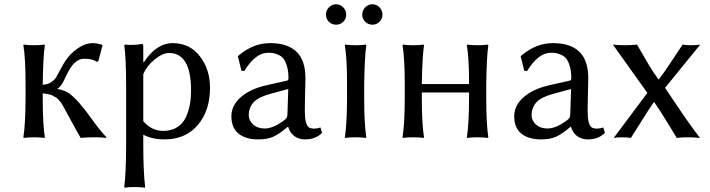

<svg xmlns="http://www.w3.org/2000/svg" viewBox="-20 -640 3308 895"><path d="M99.1 -250Q99.1 -369.1 88.9 -429.2L90.8 -432.1Q108.9 -429.2 138.9 -429.2Q168.9 -429.2 187 -432.1L189 -429.2Q181.2 -376 179.2 -250V-245.1Q202.1 -246.1 218 -256.6Q233.9 -267.1 241.5 -279.5Q249 -292 261.5 -315.9Q273.9 -339.8 283.2 -354Q306.2 -389.2 341.6 -414.1Q377 -439 413.1 -439Q430.2 -439 454.1 -432.1L458 -428.2L438 -354L430.2 -352.1Q412.1 -366.2 372.1 -366.2Q342.3 -366.2 316.9 -335Q302.7 -317.9 283.4 -275.9Q264.2 -233.9 248 -227.1V-225.1Q282.2 -219.2 302 -205.1Q321.8 -190.9 351.1 -158.2Q377 -128.4 411.4 -80.3Q445.8 -32.2 476.1 0L474.1 2.9Q459 0 421.9 0Q381.8 0 356 2.9Q347.2 -11.2 292 -112.8Q290.5 -115.7 284.2 -127.4Q277.8 -139.2 276.4 -141.8Q274.9 -144.5 269.3 -154.1Q263.7 -163.6 261 -166Q258.3 -168.5 252.4 -175.5Q246.6 -182.6 241.9 -184.8Q237.3 -187 230.2 -191.7Q223.1 -196.3 215.8 -198.2Q208.5 -200.2 199.2 -202.1Q189.9 -204.1 179.2 -204.6V-179.2Q179.2 -63 189 0L187 2.9Q168.9 0 138.9 0Q108.9 0 90.8 2.9L88.9 0Q98.6 -60.1 99.1 -179.2Z M647.9 -293.9V-75.2Q686 -30.3 740.7 -29.8Q778.8 -29.8 805.9 -46.9Q833 -64 846.4 -93.5Q859.9 -123 865.2 -153.6Q870.6 -184.1 870.6 -217.8Q870.6 -392.6 768.1 -393.1Q738.3 -393.1 701.2 -363Q664.1 -333 647.9 -293.9ZM647.9 -352.1 649.9 -349.1Q709 -439 784.7 -439Q864.7 -439 911.9 -377.4Q959 -315.9 959 -231Q959 -124 901.9 -57.1Q844.7 9.8 747.1 9.8Q689 9.8 647.9 -12.2V32.2Q647.9 161.1 656.7 231.9L654.8 234.9Q636.7 231.9 607.7 231.9Q578.6 231.9 561 234.9L559.1 231.9Q567.9 165 567.9 32.2V-234.9Q567.9 -373 559.1 -429.2L561 -432.1Q605 -428.2 641.6 -435.1Q647.5 -435.1 647.9 -424.8Z M1323.7 -225.1 1238.8 -202.1Q1183.6 -187 1161.6 -162.6Q1139.6 -138.2 1139.6 -102.1Q1139.6 -78.1 1160.2 -59.6Q1180.7 -41 1213.9 -41Q1253.9 -41 1305.7 -80.1Q1319.8 -89.8 1319.8 -106ZM1323.7 -47.9H1319.8Q1279.8 -13.7 1252.2 -2Q1224.6 9.8 1183.6 9.8Q1125.5 9.8 1092 -17.1Q1058.6 -43.9 1058.6 -98.1Q1058.6 -148.9 1103 -187.5Q1147.5 -226.1 1224.6 -243.2L1317.9 -264.2Q1324.7 -266.1 1324.7 -275.9Q1324.7 -308.1 1317.6 -331.5Q1310.5 -355 1301.5 -366.5Q1292.5 -377.9 1277.6 -384.5Q1262.7 -391.1 1252.7 -392.6Q1242.7 -394 1228.5 -394Q1171.4 -394 1118.7 -309.1L1105.5 -310.1L1088.9 -377L1091.8 -380.9Q1160.6 -439 1238.8 -439Q1403.8 -439 1403.8 -276.9Q1403.8 -273.4 1403.3 -252.7Q1402.8 -231.9 1402.3 -208.3Q1401.9 -184.6 1401.4 -160.2Q1400.9 -135.7 1400.9 -126Q1400.9 -63 1417.5 -47.9Q1425.8 -40.5 1446.8 -40.5Q1459 -40.5 1473.6 -45.9L1481.4 -21Q1452.1 9.8 1401.9 9.8Q1373.5 9.8 1352.8 -4.9Q1332 -19.5 1323.7 -47.9Z M1597.7 -250Q1597.7 -369.1 1587.4 -429.2L1589.8 -432.1Q1607.9 -429.2 1637.7 -429.2Q1667.5 -429.2 1685.5 -432.1L1687.5 -429.2Q1679.7 -376 1677.7 -250V-179.2Q1677.7 -63 1687.5 0L1685.5 2.9Q1667.5 0 1637.5 0Q1607.4 0 1589.8 2.9L1587.4 0Q1597.2 -60.1 1597.7 -179.2ZM1513.2 -538.3Q1499.5 -551.8 1499.5 -571.8Q1499.5 -591.8 1513.7 -606Q1527.8 -620.1 1546.6 -620.1Q1565.4 -620.1 1579.6 -606Q1593.8 -591.8 1593.8 -571.8Q1593.8 -551.8 1580.1 -538.3Q1566.4 -524.9 1546.6 -524.9Q1526.9 -524.9 1513.2 -538.3ZM1682.6 -538.3Q1668.5 -551.8 1668.5 -571.8Q1668.5 -591.8 1682.6 -606Q1696.8 -620.1 1715.8 -620.1Q1734.9 -620.1 1748.8 -606Q1762.7 -591.8 1762.7 -571.8Q1762.7 -551.8 1748.8 -538.3Q1734.9 -524.9 1715.8 -524.9Q1696.8 -524.9 1682.6 -538.3Z M1866.7 -250Q1866.7 -369.1 1856.4 -429.2L1858.4 -432.1Q1876.5 -429.2 1906.5 -429.2Q1936.5 -429.2 1954.6 -432.1L1956.5 -429.2Q1948.7 -376 1946.3 -250V-248H2166.5V-250Q2166.5 -369.1 2156.2 -429.2L2158.7 -432.1Q2176.8 -429.2 2206.5 -429.2Q2236.3 -429.2 2254.4 -432.1L2256.3 -429.2Q2248.5 -376 2246.6 -250V-179.2Q2246.6 -63 2256.3 0L2254.4 2.9Q2236.3 0 2206.3 0Q2176.3 0 2158.7 2.9L2156.2 0Q2166 -60.1 2166.5 -179.2V-209H1946.3V-179.2Q1946.3 -63 1956.5 0L1954.6 2.9Q1936.5 0 1906.5 0Q1876.5 0 1858.4 2.9L1856.4 0Q1866.2 -60.1 1866.7 -179.2Z M2642.1 -225.1 2557.1 -202.1Q2502 -187 2480 -162.6Q2458 -138.2 2458 -102.1Q2458 -78.1 2478.5 -59.6Q2499 -41 2532.2 -41Q2572.3 -41 2624 -80.1Q2638.2 -89.8 2638.2 -106ZM2642.1 -47.9H2638.2Q2598.1 -13.7 2570.6 -2Q2543 9.8 2502 9.8Q2443.8 9.8 2410.4 -17.1Q2377 -43.9 2377 -98.1Q2377 -148.9 2421.4 -187.5Q2465.8 -226.1 2543 -243.2L2636.2 -264.2Q2643.1 -266.1 2643.1 -275.9Q2643.1 -308.1 2636 -331.5Q2628.9 -355 2619.9 -366.5Q2610.8 -377.9 2595.9 -384.5Q2581.1 -391.1 2571 -392.6Q2561 -394 2546.9 -394Q2489.7 -394 2437 -309.1L2423.8 -310.1L2407.2 -377L2410.2 -380.9Q2479 -439 2557.1 -439Q2722.2 -439 2722.2 -276.9Q2722.2 -273.4 2721.7 -252.7Q2721.2 -231.9 2720.7 -208.3Q2720.2 -184.6 2719.7 -160.2Q2719.2 -135.7 2719.2 -126Q2719.2 -63 2735.8 -47.9Q2744.1 -40.5 2765.1 -40.5Q2777.3 -40.5 2792 -45.9L2799.8 -21Q2770.5 9.8 2720.2 9.8Q2691.9 9.8 2671.1 -4.9Q2650.4 -19.5 2642.1 -47.9Z M2997.6 -207 2836.9 -432.1Q2858.9 -429.2 2895 -429.2Q2924.8 -429.2 2949.2 -432.1Q2957.5 -418.5 2968.5 -399.4Q2979.5 -380.4 2988 -365.7Q2996.6 -351.1 3006.6 -334.2Q3016.6 -317.4 3027.6 -300.8Q3038.6 -284.2 3050.3 -268.6Q3064.9 -287.6 3080.3 -309.8Q3095.7 -332 3107.2 -349.6Q3118.7 -367.2 3134.5 -391.1Q3150.4 -415 3162.1 -432.1Q3176.3 -429.2 3199.2 -429.2Q3227.1 -429.2 3244.1 -432.1L3080.1 -230.5Q3094.7 -209 3128.9 -158Q3163.1 -106.9 3189.5 -69.6Q3215.8 -32.2 3243.2 2.9Q3216.3 0 3186 0Q3155.3 0 3134.8 2.9Q3129.4 -5.4 3091.1 -68.6Q3052.7 -131.8 3028.8 -165Q3006.3 -133.8 2970.9 -76.4Q2935.5 -19 2920.9 2.9Q2903.8 0 2877 0Q2856.9 0 2840.8 2.9Z"/></svg>

Font: Biolilbert
Style: Regular
Weight: 400
Designer: Philipp H. Poll
Foundry: Philipp H. Poll
Version: Version 1.1.0